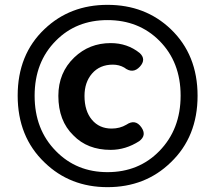

<svg xmlns="http://www.w3.org/2000/svg" viewBox="-20 -763 889 793"><path d="M424 10Q269 10 164 -92Q53 -198 53 -368Q53 -538 164 -643Q269 -743 424 -743Q580 -743 685 -643Q796 -537 796 -367.5Q796 -198 685 -92Q580 10 424 10ZM424 -52Q553 -52 638 -139Q726 -229 726 -368Q726 -507 638 -595Q553 -680 424 -680Q295 -680 211 -595Q123 -507 123 -367.5Q123 -228 211 -139Q296 -52 424 -52ZM437 -144Q341 -144 283 -204Q221 -264 221 -367Q221 -463 287 -526Q349 -585 437 -585Q506 -585 557 -544Q585 -518 558 -488Q529 -456 493 -484Q472 -496 446 -496Q392 -496 360 -459Q329 -423 329 -367Q329 -305 359.5 -268.5Q390 -232 441 -232Q475 -232 502 -248Q539 -273 564 -237Q587 -204 555 -180Q499 -144 437 -144Z"/></svg>

Font: GenSenRounded TW B
Style: Regular
Weight: 700
Version: Version 1.501;PS 1;hotconv 16.6.51;makeotf.lib2.5.65220